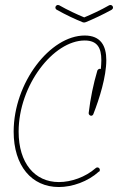

<svg xmlns="http://www.w3.org/2000/svg" viewBox="-20 -723 475 773"><path d="M217 30C271 30 334 8 378 -32H379C381 -33 382 -36 382 -39C382 -44 378 -49 372 -49C370 -49 367 -48 365 -46C324 -10 267 10 217 10C120 10 55 -66 55 -193C55 -380 195 -560 321 -560C372 -560 388 -530 388 -481C388 -470 387 -458 386 -445C384 -446 383 -446 382 -446C378 -446 374 -443 372 -439C356 -385 344 -327 337 -268V-267C337 -262 342 -257 347 -257C351 -257 355 -260 356 -264C380 -325 408 -414 408 -481C408 -538 386 -580 321 -580C182 -580 35 -390 35 -193C35 -56 107 30 217 30ZM314 -633C318 -632 321 -632 326 -634C355 -646 394 -664 430 -684C433 -686 435 -689 435 -693C435 -698 430 -703 425 -703C423 -703 422 -702 420 -702C385 -682 348 -665 319 -653C290 -665 253 -682 218 -702C216 -702 215 -703 213 -703C208 -703 203 -698 203 -693C203 -689 205 -686 208 -684C245 -663 284 -645 314 -633Z"/></svg>

Font: Mistral SingleLine Outline
Style: Regular
Weight: 300
Designer: François Chastanet, Élisa Garzelli, Anais Alves, Morgane Autin
Foundry: institut supérieur des arts et du design Toulouse / isdaT
Version: Version 1.000;Glyphs 3.3 (3337)